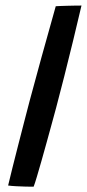

<svg xmlns="http://www.w3.org/2000/svg" viewBox="-20 -681 319 705"><path d="M103.5 4.5Q92.2 4.5 74.8 4.2Q57.4 3.8 39.6 2.8Q21.8 1.9 9.8 0.2Q16.2 -26.9 25.7 -64.9Q35.1 -102.8 46.2 -145.8Q57.2 -188.9 68.3 -231.7Q79.4 -274.5 89.1 -311.6Q108.1 -382.7 132.4 -470.9Q156.8 -559.1 184.7 -658.1Q190.2 -658.6 201.8 -659Q213.4 -659.3 227.8 -659.8Q242.2 -660.2 255.8 -660.4Q269.4 -660.6 279.2 -660.6Q264.8 -599.2 248.6 -532.3Q232.3 -465.4 216.2 -401.6Q200.1 -337.7 186 -284.9Q179.6 -261.3 170.6 -228.4Q161.6 -195.5 151.7 -159.6Q141.8 -123.6 132.3 -90.2Q122.9 -56.9 115.3 -31.7Q107.8 -6.4 103.5 4.5Z"/></svg>

Font: Grandstander Thin
Style: Italic
Weight: 100
Italic angle: -15°
Designer: Tyler Finck
Foundry: Etcetera Type Co
Version: Version 1.200